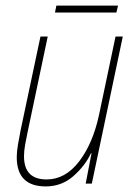

<svg xmlns="http://www.w3.org/2000/svg" viewBox="-20 -658 479 688"><path d="M397 -613 403 -638H182L177 -613ZM306 -109H308L287 0H309L420 -527H394L335 -247Q313 -144 263.5 -79.5Q214 -15 147 -15Q66 -15 66 -98Q66 -117 70 -139.5Q74 -162 79 -185L151 -527H125L54 -192Q49 -167 44.5 -140.5Q40 -114 40 -95Q40 10 144 10Q201 10 243 -27Q285 -64 306 -109Z"/></svg>

Font: Noto Sans Display SemiCondensed Thin
Style: Italic
Weight: 250
Width: 4
Designer: Monotype Design team
Foundry: Monotype Imaging Inc.
Version: 1.000